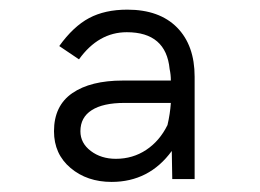

<svg xmlns="http://www.w3.org/2000/svg" viewBox="-20 -718 534 394"><path d="M209 -344.7Q158.7 -344.7 124.8 -373.3Q90.8 -401.9 90.8 -448.7Q90.8 -501 128.4 -526.9Q166 -552.7 231.9 -552.7H330.6Q330.6 -564.9 328.1 -576.2Q320.8 -651.9 240.2 -651.9Q182.1 -651.9 142.1 -596.2L101.6 -623.5Q130.4 -663.6 162.8 -680.9Q195.3 -698.2 241.2 -698.2Q307.1 -698.2 343.3 -661.6Q379.4 -625 379.4 -560.5V-350.6H333.5L332.5 -408.2Q286.1 -344.7 209 -344.7ZM217.8 -392.1Q252.4 -392.1 280 -410.4Q307.6 -428.7 323.7 -461.4Q329.1 -484.4 330.6 -506.8H235.4Q191.4 -506.8 168.2 -491.9Q145 -477.1 145 -448.7Q145 -424.3 166.3 -408.2Q187.5 -392.1 217.8 -392.1Z"/></svg>

Font: HK Grotesk Medium Legacy
Style: Regular
Weight: 500
Designer: Alfredo Marco Pradil
Foundry: Hanken Design Co.
Version: Version 2.022;PS 002.022;hotconv 1.0.88;makeotf.lib2.5.64775